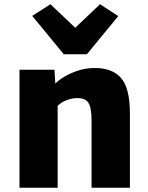

<svg xmlns="http://www.w3.org/2000/svg" viewBox="-20 -886 697 906"><path d="M72 0V-557H237L241 -492Q258.5 -509.5 287 -526Q315.5 -542.5 350.5 -553.5Q385.5 -564.5 423 -565Q508 -566.5 550.5 -518.8Q593 -471 593 -351V0H412V-318Q412 -379 396.5 -401.8Q381 -424.5 341 -423Q328 -423 312 -419Q296 -415 280.2 -407Q264.5 -399 252 -387V0ZM132 -811 218 -866 335 -755 452 -866 538 -810 390 -630H281Z"/></svg>

Font: Koeln Type Sans ExtraBold
Style: Regular
Weight: 800
Designer: Eben Sorkin
Foundry: Eben Sorkin
Version: Version 2.001